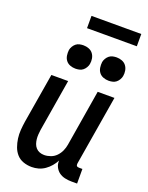

<svg xmlns="http://www.w3.org/2000/svg" viewBox="-168 -995 836 1087"><g transform="rotate(20 250.0 -452.0)"><path d="M163 8Q136 8 112 -0.5Q88 -9 72 -27Q56 -45 47.5 -68.5Q39 -92 35.5 -117.5Q32 -143 34 -169Q36 -195 40 -221L90 -520H191L139 -207Q137 -193 136 -178.5Q135 -164 136.5 -150Q138 -136 142.5 -123Q147 -110 156 -100Q165 -90 178 -85Q191 -80 206 -80Q225 -80 244.5 -87Q264 -94 278.5 -109Q293 -124 301.5 -143Q310 -162 313 -181L369 -520H470L400 -100Q400 -96 400 -92Q400 -88 402.5 -85Q405 -82 409 -81Q413 -80 418 -80H437V8H403Q382 8 362.5 3.5Q343 -1 328 -12Q313 -23 304 -41Q295 -59 297 -80Q287 -61 273 -44.5Q259 -28 241 -15.5Q223 -3 203 2.5Q183 8 163 8ZM405 -600Q388 -600 372.5 -606Q357 -612 347.5 -624.5Q338 -637 335.5 -653.5Q333 -670 335 -687Q337 -698 343.5 -709Q350 -720 359.5 -727.5Q369 -735 381 -737.5Q393 -740 404 -740Q421 -740 436.5 -734Q452 -728 461.5 -715.5Q471 -703 474 -686.5Q477 -670 474 -653Q472 -642 465.5 -631Q459 -620 449.5 -612.5Q440 -605 428 -602.5Q416 -600 405 -600ZM205 -600Q188 -600 172.5 -606Q157 -612 147.5 -624.5Q138 -637 135.5 -653.5Q133 -670 135 -687Q137 -698 143.5 -709Q150 -720 159.5 -727.5Q169 -735 181 -737.5Q193 -740 204 -740Q221 -740 236.5 -734Q252 -728 261.5 -715.5Q271 -703 274 -686.5Q277 -670 274 -653Q272 -642 265.5 -631Q259 -620 249.5 -612.5Q240 -605 228 -602.5Q216 -600 205 -600ZM489 -838H189V-912H489Z"/></g></svg>

Font: Iosevka Semibold
Style: Italic
Weight: 600
Italic angle: -9°
Monospace: yes
Designer: Belleve Invis
Foundry: Belleve Invis
Version: Version 32.5.0; ttfautohint (v1.8.4)